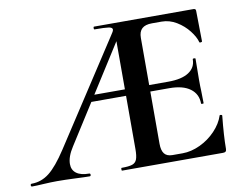

<svg xmlns="http://www.w3.org/2000/svg" viewBox="-83 -722 1041 818"><g transform="rotate(-10 438.0 -312.5)"><path d="M-7 -12Q35 -12 69.5 -39Q104 -66 147 -132L435 -574Q448 -592 448 -599Q448 -608 431.5 -610.5Q415 -613 371 -613Q368 -613 368 -619Q368 -625 371 -625H801Q811 -625 811 -616L813 -483Q813 -481 807.5 -480Q802 -479 801 -482Q795 -505 774 -532Q753 -559 722.5 -577.5Q692 -596 658 -596H616Q587 -596 573 -583Q559 -570 559 -543V-85Q559 -56 570 -42Q581 -28 605 -28H649Q686 -28 724.5 -46Q763 -64 792 -94.5Q821 -125 832 -159Q832 -161 835 -161Q838 -161 840.5 -160Q843 -159 843 -157Q834 -69 834 -15Q834 -7 830.5 -3.5Q827 0 819 0H382Q380 0 380 -6Q380 -12 382 -12Q414 -12 428.5 -17Q443 -22 448.5 -36.5Q454 -51 454 -81V-589L490 -604L194 -138Q168 -98 168 -66Q168 -40 187 -26Q206 -12 242 -12Q247 -12 247 -6Q247 0 242 0Q221 0 181 -2Q135 -4 101 -4Q76 -4 42 -2Q12 0 -7 0Q-12 0 -12 -6Q-12 -12 -7 -12ZM305 -339H535L542 -311H290ZM641 -311H482V-339H642Q700 -339 730.5 -359Q761 -379 761 -415Q761 -418 767 -418Q773 -418 773 -415L772 -325Q772 -293 773 -277L774 -223Q774 -221 768.5 -221Q763 -221 763 -223Q763 -264 731.5 -287.5Q700 -311 641 -311Z"/></g></svg>

Font: Cormorant Garamond
Style: Bold
Weight: 700
Designer: Christian Thalmann (Catharsis Fonts)
Foundry: Catharsis Fonts
Version: Version 4.000